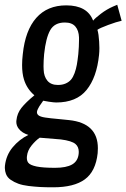

<svg xmlns="http://www.w3.org/2000/svg" viewBox="-35 -609 532 809"><path d="M189 180.2Q157.7 180.2 134.3 179Q110.8 177.7 85.2 174.6Q59.6 171.4 42.2 165Q24.9 158.7 10.5 148.9Q-3.9 139.2 -9.8 124Q-14.2 112.8 -14.6 98.6Q-14.6 94.2 -14.2 89.4Q-9.3 44.9 18.3 11.7Q45.9 -21.5 84.5 -40.5Q58.1 -48.8 44.9 -65.4Q33.7 -79.1 33.7 -95.7Q33.7 -98.6 34.2 -102.1Q37.1 -131.3 55.2 -154.3Q73.2 -177.2 109.9 -207.5Q78.1 -234.4 65.9 -274.4Q58.1 -299.8 58.1 -335Q58.1 -356 61 -380.9Q71.3 -481 117.9 -533.7Q164.6 -586.4 244.1 -586.4Q333 -586.4 357.4 -522Q365.2 -532.2 389.9 -551Q414.6 -569.8 441.4 -581.5L459 -588.9L477.5 -521.5Q456.5 -517.1 420.4 -503.7Q384.3 -490.2 375.5 -483.4Q380.9 -465.8 382.8 -433.6Q383.8 -419.4 383.8 -406.7Q383.8 -390.6 382.3 -377.4Q372.6 -282.7 329.8 -230Q287.1 -177.2 201.7 -177.2Q192.4 -177.2 170.9 -180.4Q149.4 -183.6 147 -184.6Q147 -184.1 140.1 -174.6Q133.3 -165 130.9 -161.4Q128.4 -157.7 124.8 -150.1Q121.1 -142.6 120.6 -137.2Q120.1 -126.5 131.1 -120.6Q142.1 -114.7 167 -112.3Q169.9 -111.3 212.2 -107.4Q254.4 -103.5 255.9 -103Q377.4 -90.3 377.4 15.6Q377.4 25.9 376.5 36.6Q368.2 113.3 322.5 146.7Q276.9 180.2 189 180.2ZM196.8 98.1Q244.1 98.1 268.6 84.2Q293 70.3 296.4 39.6Q296.9 35.2 296.9 31.2Q296.9 9.8 283.2 -2Q267.6 -15.6 221.2 -21.5L132.3 -28.8Q115.2 -17.1 98.1 3.9Q81.1 24.9 78.6 48.8Q78.1 52.2 78.1 55.7Q78.1 69.3 84.5 77.1Q92.3 86.9 118.9 92.5Q145.5 98.1 196.8 98.1ZM209 -251Q227.5 -251 241.5 -257.1Q255.4 -263.2 264.2 -273.4Q272.9 -283.7 279.3 -301Q285.6 -318.4 288.8 -336.4Q292 -354.5 294.9 -380.9Q297.9 -413.1 297.9 -438.5Q297.9 -445.3 297.9 -451.2Q296.9 -480.5 282.5 -497.3Q268.1 -514.2 238.3 -514.2Q194.8 -514.2 176.5 -481.7Q158.2 -449.2 150.9 -380.9Q148.4 -353.5 148.4 -330.1Q148.4 -322.3 148.9 -315.4Q149.9 -286.6 164.8 -268.8Q179.7 -251 209 -251Z"/></svg>

Font: Oswald
Style: Regular
Weight: 400
Designer: Vernon Adams
Foundry: Vernon Adams
Version: 3.0; ttfautohint (v0.94.23-7a4d-dirty) -l 8 -r 50 -G 200 -x 